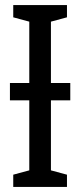

<svg xmlns="http://www.w3.org/2000/svg" viewBox="-20 -734 316 754"><path d="M243 -714V-666L180 -649V-408H256V-340H180V-65L243 -48V0H32V-48L95 -65V-340H19V-408H95V-649L32 -666V-714Z"/></svg>

Font: Noto Sans Display Condensed
Style: Regular
Weight: 400
Width: 3
Designer: Monotype Design Team
Foundry: Monotype Imaging Inc.
Version: Version 1.900